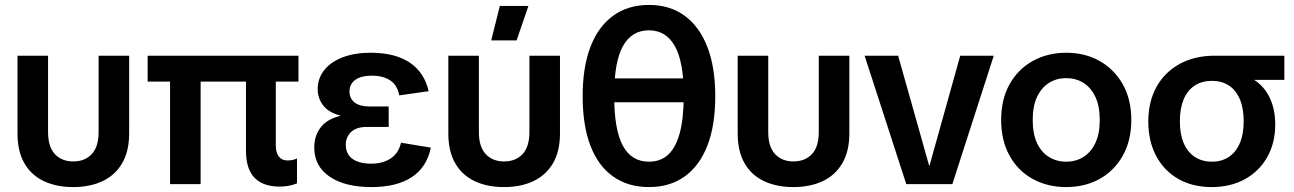

<svg xmlns="http://www.w3.org/2000/svg" viewBox="-20 -747 5249 779"><path d="M277 12Q209 12 158 -12Q107 -36 79 -84.5Q51 -133 51 -206V-521H175V-211Q175 -151 203 -121.5Q231 -92 277 -92Q324 -92 352 -121.5Q380 -151 380 -211V-521H504V-206Q504 -133 475.5 -84.5Q447 -36 396 -12Q345 12 277 12Z M1114 10Q1047 10 1012.5 -26Q978 -62 978 -135V-459H1099V-158Q1099 -127 1111.5 -111.5Q1124 -96 1146 -96Q1155 -96 1164.5 -97.5Q1174 -99 1185 -104V-3Q1167 4 1150.5 7Q1134 10 1114 10ZM670 0V-459H794V0ZM579 -416V-521H1191V-416Z M1487 12Q1379 12 1317 -30.5Q1255 -73 1255 -149Q1255 -196 1281 -230Q1307 -264 1361 -277V-278Q1314 -290 1291.5 -319Q1269 -348 1269 -385Q1269 -429 1295.5 -462.5Q1322 -496 1370.5 -514.5Q1419 -533 1484 -533Q1583 -533 1642.5 -493Q1702 -453 1719 -377L1600 -360Q1592 -402 1563 -421Q1534 -440 1489 -440Q1445 -440 1421.5 -423Q1398 -406 1398 -376Q1398 -347 1419 -331Q1440 -315 1479 -315H1557V-232H1468Q1426 -232 1404.5 -211.5Q1383 -191 1383 -160Q1383 -122 1410 -102.5Q1437 -83 1486 -83Q1533 -83 1565 -104Q1597 -125 1607 -168L1728 -148Q1712 -69 1651 -28.5Q1590 12 1487 12Z M2025 12Q1957 12 1906 -12Q1855 -36 1827 -84.5Q1799 -133 1799 -206V-521H1923V-211Q1923 -151 1951 -121.5Q1979 -92 2025 -92Q2072 -92 2100 -121.5Q2128 -151 2128 -211V-521H2252V-206Q2252 -133 2223.5 -84.5Q2195 -36 2144 -12Q2093 12 2025 12ZM1973 -583 2008 -723H2124L2076 -583Z M2613 12Q2528 12 2467.5 -31Q2407 -74 2375.5 -156Q2344 -238 2344 -357Q2344 -474 2375.5 -556.5Q2407 -639 2467.5 -683Q2528 -727 2613 -727Q2698 -727 2758 -683Q2818 -639 2850 -556.5Q2882 -474 2882 -357Q2882 -238 2850 -156Q2818 -74 2758 -31Q2698 12 2613 12ZM2613 -91Q2660 -91 2691 -119.5Q2722 -148 2738 -207.5Q2754 -267 2754 -357V-364Q2754 -496 2718 -560Q2682 -624 2613 -624Q2543 -624 2507.5 -560Q2472 -496 2472 -364V-357Q2472 -221 2507 -156Q2542 -91 2613 -91ZM2432 -332V-429H2795V-332Z M3199 12Q3131 12 3080 -12Q3029 -36 3001 -84.5Q2973 -133 2973 -206V-521H3097V-211Q3097 -151 3125 -121.5Q3153 -92 3199 -92Q3246 -92 3274 -121.5Q3302 -151 3302 -211V-521H3426V-206Q3426 -133 3397.5 -84.5Q3369 -36 3318 -12Q3267 12 3199 12Z M3657 0 3488 -521H3624L3750 -74H3751L3876 -521H4012L3844 0Z M4306 12Q4230 12 4170 -21Q4110 -54 4076 -115.5Q4042 -177 4042 -260Q4042 -344 4076 -405Q4110 -466 4170 -499.5Q4230 -533 4306 -533Q4382 -533 4441.5 -499.5Q4501 -466 4535.5 -405Q4570 -344 4570 -260Q4570 -177 4535.5 -115.5Q4501 -54 4441.5 -21Q4382 12 4306 12ZM4306 -91Q4345 -91 4375.5 -110Q4406 -129 4424 -166.5Q4442 -204 4442 -260Q4442 -317 4424 -354.5Q4406 -392 4375.5 -411Q4345 -430 4306 -430Q4267 -430 4236.5 -411Q4206 -392 4188 -354.5Q4170 -317 4170 -260Q4170 -204 4187.5 -166.5Q4205 -129 4236 -110Q4267 -91 4306 -91Z M4896 12Q4818 12 4760 -21.5Q4702 -55 4670.5 -115Q4639 -175 4639 -254Q4639 -334 4672 -394Q4705 -454 4766 -487.5Q4827 -521 4909 -521H5191V-423H5070V-422Q5096 -405 5114.5 -379.5Q5133 -354 5143.5 -319.5Q5154 -285 5154 -242Q5154 -167 5121.5 -109.5Q5089 -52 5031 -20Q4973 12 4896 12ZM4897 -91Q4937 -91 4966 -110.5Q4995 -130 5010.5 -166.5Q5026 -203 5026 -255Q5026 -307 5010.5 -344Q4995 -381 4966 -400Q4937 -419 4897 -419Q4857 -419 4827.5 -400Q4798 -381 4782.5 -344Q4767 -307 4767 -255Q4767 -203 4782.5 -166.5Q4798 -130 4827.5 -110.5Q4857 -91 4897 -91Z"/></svg>

Font: TikTok Sans 24pt SemiBold
Style: Regular
Weight: 600
Version: Version 4.000